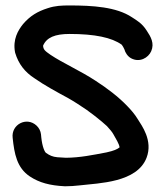

<svg xmlns="http://www.w3.org/2000/svg" viewBox="-20 -652 590 687"><path d="M229 -530.5C319.1 -530.5 380.2 -517.7 415.7 -491.9C417.9 -489.2 423.5 -479.9 425.1 -475.5C428 -463.6 437.1 -449.9 449.1 -443.5C479.4 -427.1 510.7 -444.9 521.1 -468.9C533.2 -496.9 519.7 -520.4 505 -542.3C488.4 -568.9 468.8 -579.2 452.2 -590.2C396.5 -627.3 311.8 -632.5 228.4 -632.5C201.7 -632.5 177.2 -631.7 150.5 -622.6C114.5 -611.2 87.6 -595.2 62.5 -565.9C44.4 -543.3 25.4 -511.2 33.7 -465.6C33.8 -464.9 34.1 -463.7 34.3 -462.9C46.3 -423.1 68.9 -394.1 103.5 -371.8C137.7 -347.6 184.5 -322.2 224.6 -300.5C246.3 -288.2 267.5 -274.2 290.1 -258.9L318.2 -237.9C326.7 -231.1 334.8 -224.4 344.4 -216.8L362.7 -200.7C373.1 -189 381 -180.4 385.9 -171.3C393.7 -157.1 407.2 -136 407.8 -124.6C399.5 -118 388.3 -112.7 361.1 -106.7C312.2 -97.5 266.5 -87.8 215.8 -87.5C205.9 -88 192.5 -88.8 185.1 -89.4C168.3 -90.8 156.9 -96.2 144.7 -104.9C140.2 -107.9 131.2 -126.3 127.7 -160.7L126.7 -171.1C125.5 -183.5 119.2 -194.6 111.2 -202.2C75.4 -236.2 19.4 -206.3 25.3 -158.8C31.2 -102.1 40.3 -51.7 86.6 -20.8C120.5 1.8 159.1 11.8 210.5 14.4C210.5 14.4 212 14.5 213.6 14.5C230 14.5 247.2 13.4 266.1 11.2C333.7 3.1 470.2 1.6 504.4 -87.5C528.3 -149.6 485.9 -204.1 474.1 -223.8C462.3 -243.4 449.6 -257.7 436.1 -271.8C403.9 -305.7 363.4 -336.2 322 -363C268.2 -398.5 205.1 -426.1 160.7 -455.9C140.4 -470 135.3 -474.5 134.1 -488.4C146.6 -518 176.7 -530.5 229 -530.5Z"/></svg>

Font: Take Off
Style: YouHoser
Weight: 400
Foundry: Cannot Into Space Fonts
Version: Version 0.89